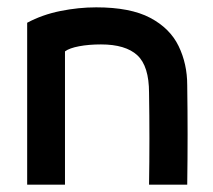

<svg xmlns="http://www.w3.org/2000/svg" viewBox="-20 -503 580 523"><path d="M157 0H54V-441Q95 -463 144.5 -473Q194 -483 242 -483Q335 -483 389 -454.5Q443 -426 466.5 -377.5Q490 -329 490 -271Q491 -200 491 -135.5Q491 -71 490 0H386Q388 -125 386 -250Q386 -323 354 -352.5Q322 -382 255 -382Q222 -382 195.5 -377Q169 -372 157 -363Z"/></svg>

Font: Kreadon Light
Style: Bold
Weight: 600
Designer: Reiya WATANABE
Foundry: StudioGnu
Version: Version 1.003; ttfautohint (v1.8.4.7-5d5b);gftools[0.9.32]